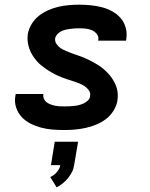

<svg xmlns="http://www.w3.org/2000/svg" viewBox="-20 -548 640 821"><path d="M255 8Q230 8 204.5 6Q179 4 155 -2.5Q131 -9 109.5 -20Q88 -31 72 -48.5Q56 -66 48.5 -90Q41 -114 46 -139Q46 -141 46.5 -142.5Q47 -144 47 -146H166Q166 -145 165.5 -145Q165 -145 165 -144Q164 -134 168 -125Q172 -116 179.5 -110.5Q187 -105 196.5 -101.5Q206 -98 215.5 -96Q225 -94 235 -93.5Q245 -93 255 -93Q266 -93 276 -93.5Q286 -94 296.5 -95Q307 -96 317 -98.5Q327 -101 337 -105.5Q347 -110 355.5 -118Q364 -126 365 -136Q368 -150 360.5 -161Q353 -172 342.5 -179Q332 -186 320 -191Q308 -196 295.5 -200Q283 -204 270.5 -208Q258 -212 246 -216.5Q234 -221 222.5 -226.5Q211 -232 200 -238.5Q189 -245 178.5 -252Q168 -259 158 -267Q148 -275 139.5 -284.5Q131 -294 124 -304Q117 -314 111.5 -325.5Q106 -337 102.5 -349.5Q99 -362 98 -375.5Q97 -389 99 -403Q103 -425 115.5 -445.5Q128 -466 146.5 -480.5Q165 -495 186.5 -504.5Q208 -514 230 -519Q252 -524 274 -526Q296 -528 318 -528Q343 -528 368 -525.5Q393 -523 416 -517Q439 -511 460 -499.5Q481 -488 496 -470.5Q511 -453 517.5 -429.5Q524 -406 520 -381Q520 -379 519.5 -377.5Q519 -376 519 -374H400Q400 -375 400 -375.5Q400 -376 400 -376Q403 -391 394.5 -402Q386 -413 373.5 -418.5Q361 -424 347 -425.5Q333 -427 318 -427Q309 -427 299.5 -426.5Q290 -426 280 -424.5Q270 -423 260.5 -421Q251 -419 242 -414.5Q233 -410 225.5 -402Q218 -394 216 -385Q214 -371 221.5 -360Q229 -349 239.5 -342Q250 -335 262 -330Q274 -325 286 -320.5Q298 -316 310.5 -312Q323 -308 335 -303Q347 -298 358.5 -292.5Q370 -287 381 -281Q392 -275 402.5 -268Q413 -261 422.5 -253Q432 -245 441 -235.5Q450 -226 457 -216Q464 -206 470 -194.5Q476 -183 479.5 -170.5Q483 -158 483.5 -144.5Q484 -131 482 -117Q478 -95 465 -74Q452 -53 432.5 -38.5Q413 -24 391 -15Q369 -6 346 -1Q323 4 300.5 6Q278 8 255 8ZM222 253 195 209Q211 202 223 188Q235 174 238 158H198L214 58H314L297 158Q295 173 288 187Q281 201 271 213.5Q261 226 248.5 236Q236 246 222 253Z"/></svg>

Font: Iosevka SS04 Extended Oblique
Style: Bold
Weight: 700
Width: 7
Italic angle: -9°
Monospace: yes
Designer: Belleve Invis
Foundry: Belleve Invis
Version: Version 19.0.0; ttfautohint (v1.8.4)